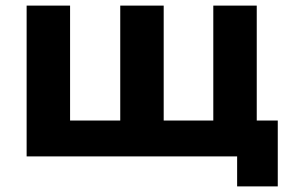

<svg xmlns="http://www.w3.org/2000/svg" viewBox="-20 -558 1011 685"><path d="M896 -538V0H75V-538H230V-128H409V-538H564V-128H741V-538ZM971 -128V107H826V0H737V-128Z"/></svg>

Font: Montserrat Alternates
Style: Bold
Weight: 700
Designer: Julieta Ulanovsky
Foundry: Julieta Ulanovsky
Version: Version 7.200